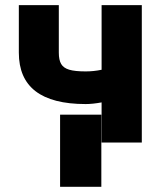

<svg xmlns="http://www.w3.org/2000/svg" viewBox="-20 -550 615 741"><path d="M527.3 0H372.1V-154.8Q337.4 -148.4 310.5 -148.4Q52.7 -148.4 52.7 -346.7V-530.3H207V-346.7Q207 -318.4 216.1 -303Q225.1 -287.6 247.1 -281Q269 -274.4 310.5 -274.4Q341.8 -274.4 372.1 -280.8V-530.3H527.3ZM371.1 170.9H211.9V-107.4H371.1Z"/></svg>

Font: Pretendard JP ExtraBold
Style: Regular
Weight: 800
Designer: Base glyphs from Inter by Rasmus Andersson; Hangeul glyphs from Noto Sans CJK(Source Han Sans) by Jang Soo-young and Kan
Foundry: Kil Hyung-jin
Version: Version 1.309